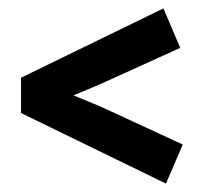

<svg xmlns="http://www.w3.org/2000/svg" viewBox="-20 -527 495 457"><path d="M415 -183 375 -90 30 -258V-342L369 -507L409 -413L217 -326Q213 -324 155 -300L218 -274Z"/></svg>

Font: Amaranth
Style: Regular
Weight: 400
Designer: Gesine Todt
Foundry: Gesine Todt
Version: Version 1.000